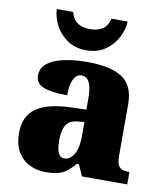

<svg xmlns="http://www.w3.org/2000/svg" viewBox="-87 -850 800 931"><g transform="rotate(10 313.0 -384.0)"><path d="M199 10Q156 10 120 -8Q84 -26 62.5 -62.5Q41 -99 41 -155Q41 -238 96 -277Q151 -316 262 -320L343 -323V-375Q343 -412 337.5 -435.5Q332 -459 320.5 -470.5Q309 -482 291 -482Q275 -482 263.5 -470Q252 -458 245.5 -434.5Q239 -411 239 -375Q160 -375 121.5 -391Q83 -407 83 -445Q83 -483 113.5 -506.5Q144 -530 195.5 -540.5Q247 -551 308 -551Q423 -551 480.5 -513.5Q538 -476 538 -383V-131Q538 -104 543.5 -89Q549 -74 562 -67.5Q575 -61 597 -61H601V0H378L353 -56H343Q321 -30 301.5 -15.5Q282 -1 258.5 4.5Q235 10 199 10ZM278 -71Q298 -71 313 -86Q328 -101 336 -128Q344 -155 344 -191V-262L313 -259Q285 -257 269 -244.5Q253 -232 246 -209Q239 -186 239 -152Q239 -126 243 -107.5Q247 -89 256 -80Q265 -71 278 -71ZM292 -606Q236 -606 197 -633.5Q158 -661 138 -701Q118 -741 117 -778H198Q206 -742 230.5 -726Q255 -710 292 -710Q329 -710 353.5 -726Q378 -742 386 -778H466Q465 -741 445 -701Q425 -661 386.5 -633.5Q348 -606 292 -606Z"/></g></svg>

Font: Noto Serif Hebrew Black
Style: Regular
Weight: 900
Version: Version 2.003